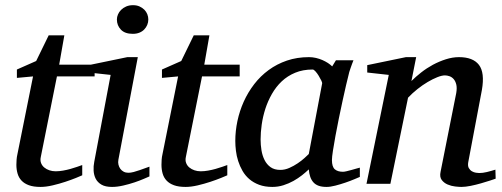

<svg xmlns="http://www.w3.org/2000/svg" viewBox="-20 -717 1957 749"><path d="M202.1 -418.9 139.2 -105Q136.2 -91.8 140.1 -81.3Q144 -70.8 152.6 -63.7Q161.1 -56.6 172.6 -52.7Q184.1 -48.8 196.8 -48.8Q210.9 -48.8 226.1 -51.5Q241.2 -54.2 255.1 -58.1Q269 -62 281 -66.2Q293 -70.3 300.8 -73.2V-33.2Q294.4 -30.3 276.4 -22.9Q258.3 -15.6 234.9 -7.8Q211.4 0 185.5 6.1Q159.7 12.2 138.2 12.2Q110.8 12.2 92.8 5.6Q74.7 -1 64 -12.5Q53.2 -23.9 48.6 -39.8Q43.9 -55.7 43.9 -74.2Q43.9 -84 44.7 -94.2Q45.4 -104.5 47.9 -115.2L108.9 -418.9L45.9 -413.1V-445.8L121.1 -479L169.9 -579.1H231L210.9 -464.8H349.1V-418.9Z M563 -28.8Q557.1 -26.4 541.5 -19.5Q525.9 -12.7 504.9 -5.6Q483.9 1.5 460.7 6.8Q437.5 12.2 417 12.2Q391.1 12.2 376 3.4Q360.8 -5.4 353.5 -19.5Q346.2 -33.7 345.2 -51.3Q344.2 -68.8 347.7 -85.9L411.6 -424.8L325.7 -434.1V-462.9L476.6 -494.1H517.6L441.9 -94.2Q439.9 -84 442.1 -74.7Q444.3 -65.4 449.5 -58.3Q454.6 -51.3 462.6 -47.1Q470.7 -43 481 -43Q489.7 -43 501.7 -46.1Q513.7 -49.3 525.6 -53.5Q537.6 -57.6 547.9 -61.5Q558.1 -65.4 563 -66.9ZM558.6 -641.1Q558.6 -629.9 554.4 -619.9Q550.3 -609.9 542.7 -602.1Q535.2 -594.2 523.9 -589.6Q512.7 -585 498 -585Q467.3 -585 451.7 -601.3Q436 -617.7 436 -641.1Q436 -650.9 440.2 -660.6Q444.3 -670.4 452.4 -678.5Q460.4 -686.5 472.2 -691.7Q483.9 -696.8 499 -696.8Q513.2 -696.8 524.2 -691.9Q535.2 -687 543 -679.2Q550.8 -671.4 554.7 -661.4Q558.6 -651.4 558.6 -641.1Z M768.1 -418.9 705.1 -105Q702.1 -91.8 706.1 -81.3Q710 -70.8 718.5 -63.7Q727.1 -56.6 738.5 -52.7Q750 -48.8 762.7 -48.8Q776.9 -48.8 792 -51.5Q807.1 -54.2 821 -58.1Q835 -62 846.9 -66.2Q858.9 -70.3 866.7 -73.2V-33.2Q860.4 -30.3 842.3 -22.9Q824.2 -15.6 800.8 -7.8Q777.3 0 751.5 6.1Q725.6 12.2 704.1 12.2Q676.8 12.2 658.7 5.6Q640.6 -1 629.9 -12.5Q619.1 -23.9 614.5 -39.8Q609.9 -55.7 609.9 -74.2Q609.9 -84 610.6 -94.2Q611.3 -104.5 613.8 -115.2L674.8 -418.9L611.8 -413.1V-445.8L687 -479L735.8 -579.1H796.9L776.9 -464.8H915V-418.9Z M1236.8 -392.1Q1237.3 -394.5 1233.2 -403.3Q1229 -412.1 1223.1 -421.6Q1217.3 -431.2 1210.7 -438.5Q1204.1 -445.8 1199.7 -445.8Q1161.6 -445.8 1131.6 -433.3Q1101.6 -420.9 1079.1 -399.7Q1056.6 -378.4 1040.8 -350.6Q1024.9 -322.8 1015.1 -292.5Q1005.4 -262.2 1001 -231.4Q996.6 -200.7 996.6 -172.9Q996.6 -151.9 1000 -130.9Q1003.4 -109.9 1012 -92.8Q1020.5 -75.7 1035.4 -64.9Q1050.3 -54.2 1073.7 -54.2Q1091.3 -54.2 1108.9 -62Q1126.5 -69.8 1141.6 -80.1Q1156.7 -90.3 1168 -100.6Q1179.2 -110.8 1184.6 -116.2ZM1383.8 -26.9Q1377.9 -24.4 1362.3 -17.8Q1346.7 -11.2 1327.4 -4.6Q1308.1 2 1288.3 7.1Q1268.6 12.2 1253.9 12.2Q1235.8 12.2 1223.4 7.8Q1210.9 3.4 1202.9 -5.4Q1194.8 -14.2 1190.4 -26.9Q1186 -39.6 1184.6 -56.2Q1173.3 -45.4 1158.2 -33.4Q1143.1 -21.5 1124.8 -11.2Q1106.4 -1 1085.7 5.6Q1064.9 12.2 1042.5 12.2Q1013.2 12.2 991 3.9Q968.8 -4.4 952.6 -18.3Q936.5 -32.2 926 -50.5Q915.5 -68.8 909.2 -88.6Q902.8 -108.4 900.4 -128.7Q897.9 -148.9 897.9 -167Q897.9 -205.6 906.2 -244.9Q914.6 -284.2 930.9 -320.6Q947.3 -356.9 971.7 -388.7Q996.1 -420.4 1028.1 -443.8Q1060.1 -467.3 1099.4 -480.7Q1138.7 -494.1 1185.5 -494.1Q1199.2 -494.1 1212.6 -491Q1226.1 -487.8 1237.8 -482.7Q1249.5 -477.5 1259.3 -471.2Q1269 -464.8 1275.9 -458L1290.5 -481.9H1358.9Q1356.4 -476.1 1353.5 -468Q1350.6 -460 1347.7 -451.7Q1344.7 -443.4 1342.5 -436Q1340.3 -428.7 1339.8 -424.8Q1336.4 -411.6 1330.1 -385Q1323.7 -358.4 1316.7 -325.2Q1309.6 -292 1302 -255.6Q1294.4 -219.2 1288.6 -186.8Q1282.7 -154.3 1278.8 -129.2Q1274.9 -104 1274.9 -92.8Q1274.9 -66.4 1286.1 -56.6Q1297.4 -46.9 1317.9 -46.9Q1322.8 -46.9 1332.3 -49.1Q1341.8 -51.3 1352.1 -54.2Q1362.3 -57.1 1371.1 -59.6Q1379.9 -62 1383.8 -63Z M1913.6 -20Q1907.2 -17.6 1891.4 -12.5Q1875.5 -7.3 1856 -1.7Q1836.4 3.9 1815.9 8.1Q1795.4 12.2 1779.8 12.2Q1771 12.2 1755.6 10.5Q1740.2 8.8 1726.1 2.7Q1711.9 -3.4 1703.1 -15.1Q1694.3 -26.9 1698.7 -46.9L1759.8 -354Q1763.2 -374 1760 -387.2Q1756.8 -400.4 1749.8 -408.4Q1742.7 -416.5 1733.4 -419.7Q1724.1 -422.9 1715.8 -422.9Q1703.6 -422.9 1685.8 -415.8Q1668 -408.7 1648.2 -397Q1628.4 -385.3 1608.4 -369.4Q1588.4 -353.5 1571.8 -335.9L1502.9 0H1409.7L1496.6 -424.8L1412.6 -434.1V-462.9L1563.5 -494.1H1603.5L1585 -400.9Q1601.6 -417.5 1623 -434.3Q1644.5 -451.2 1668.9 -464.4Q1693.4 -477.5 1719.5 -485.8Q1745.6 -494.1 1770.5 -494.1Q1825.2 -494.1 1848.4 -463.9Q1871.6 -433.6 1859.9 -366.2L1806.6 -84Q1804.2 -69.8 1808.8 -61.5Q1813.5 -53.2 1821 -48.8Q1828.6 -44.4 1836.9 -43.2Q1845.2 -42 1849.6 -42Q1863.3 -42 1879.4 -45.9Q1895.5 -49.8 1912.6 -55.2Z"/></svg>

Font: Charis SIL Cyr
Style: Italic
Weight: 400
Italic angle: -11°
Foundry: SIL International
Version: Version 5.000